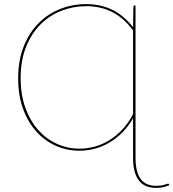

<svg xmlns="http://www.w3.org/2000/svg" viewBox="-20 -727 844 935"><path d="M628 -578.5Q583 -640 526.2 -668.5Q469.5 -697 399.5 -697Q337 -697 279.2 -674.5Q221.5 -652 177.2 -608Q133 -564 106.8 -498.2Q80.5 -432.5 80.5 -346.5Q80.5 -266 103.5 -202.2Q126.5 -138.5 166 -94.2Q205.5 -50 257.2 -26.5Q309 -3 367 -3Q402.5 -3 439 -12.5Q475.5 -22 509.8 -42.5Q544 -63 574.2 -94.8Q604.5 -126.5 628 -171ZM804.5 175Q788.5 181.5 773.5 184.8Q758.5 188 741 188Q682.5 188 655.2 150.5Q628 113 628 43V-151Q604 -109.5 573.8 -79.8Q543.5 -50 509.5 -30.8Q475.5 -11.5 439.2 -2.2Q403 7 366.5 7Q306.5 7 252.5 -16.8Q198.5 -40.5 157.5 -85.8Q116.5 -131 92.5 -196.5Q68.5 -262 68.5 -345Q68.5 -433.5 95.5 -501Q122.5 -568.5 168 -614.2Q213.5 -660 273.5 -683.5Q333.5 -707 399 -707Q469 -707 525.8 -679.8Q582.5 -652.5 628 -594.5L629.5 -691.5Q629.5 -700 634.5 -700H640V43Q640 108.5 664 143.2Q688 178 741 178Q765.5 178 780.2 172.8Q795 167.5 798.5 167.5Q799.5 167.5 801 168Q802.5 168.5 803.5 171.5Z"/></svg>

Font: Lato 2
Style: Regular
Weight: 100
Designer: Lukasz Dziedzic with Adam Twardoch and Botio Nikoltchev
Foundry: tyPoland Lukasz Dziedzic
Version: Version 2.015; 2015-08-06; http://www.latofonts.com/